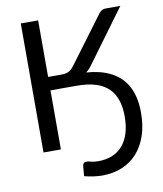

<svg xmlns="http://www.w3.org/2000/svg" viewBox="-96 -793 892 1050"><g transform="rotate(-10 350.5 -268.0)"><path d="M428 -422Q414.5 -403 397 -390.5Q429.5 -388 461.2 -381.2Q493 -374.5 521.5 -361.5Q550 -348.5 574.5 -328.5Q599 -308.5 616.8 -279.5Q634.5 -250.5 644.5 -211.5Q654.5 -172.5 654.5 -122Q654.5 -51 635.5 4.8Q616.5 60.5 581.8 99.5Q547 138.5 498 159Q449 179.5 388.5 180Q340 180 287.5 166Q288.5 151.5 290 137.2Q291.5 123 292.5 108.5Q293.5 100.5 298.8 95.2Q304 90 315 90Q324 90 338.8 94.5Q353.5 99 379 99Q420 99 453.8 86Q487.5 73 511.8 46.2Q536 19.5 549.5 -21Q563 -61.5 563 -117Q563 -162 553.8 -195.2Q544.5 -228.5 528.2 -251.8Q512 -275 489.8 -290Q467.5 -305 442 -313.2Q416.5 -321.5 388.8 -324.8Q361 -328 333 -328H188V0H91.5V-716.5H188V-402.5H262.5Q285 -402.5 300.8 -409.5Q316.5 -416.5 332 -437L519.5 -689Q527 -701 537.8 -708.8Q548.5 -716.5 563 -716.5H644.5Z"/></g></svg>

Font: Lato 2
Style: Regular
Weight: 400
Designer: Lukasz Dziedzic with Adam Twardoch and Botio Nikoltchev
Foundry: tyPoland Lukasz Dziedzic
Version: Version 2.015; 2015-08-06; http://www.latofonts.com/